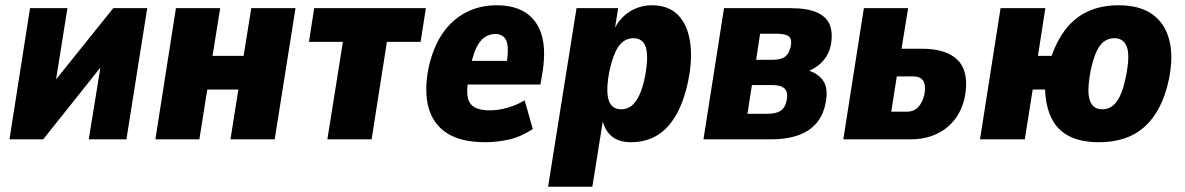

<svg xmlns="http://www.w3.org/2000/svg" viewBox="-20 -529 4500 729"><path d="M16 0 94 -498H236L181 -153H133L410 -498H539L460 0H317L373 -345H419L144 0Z M570 0 648 -498H816L787 -317H905L934 -498H1102L1023 0H855L885 -189H767L737 0Z M1223 0 1282 -370H1153L1173 -498H1597L1577 -370H1449L1391 0Z M1823 11Q1730 11 1677 -23.5Q1624 -58 1607 -121Q1590 -184 1607 -270Q1624 -349 1660 -401.5Q1696 -454 1748.5 -481.5Q1801 -509 1866 -509Q1932 -509 1975 -481.5Q2018 -454 2035.5 -399.5Q2053 -345 2041 -262L2032 -208H1738L1752 -298H1919L1903 -282Q1910 -328 1907.5 -353Q1905 -378 1892.5 -389Q1880 -400 1861 -400Q1837 -400 1818 -386Q1799 -372 1786 -342Q1773 -312 1764 -263L1758 -225Q1751 -185 1756 -159.5Q1761 -134 1781.5 -122Q1802 -110 1841 -110Q1872 -110 1907 -120Q1942 -130 1972 -148L2003 -39Q1957 -9 1911.5 1Q1866 11 1823 11Z M2061 180 2169 -498H2327L2312 -403H2305Q2320 -439 2342.5 -462Q2365 -485 2394 -497Q2423 -509 2455 -509Q2518 -509 2554 -472.5Q2590 -436 2600 -371Q2610 -306 2593 -222Q2576 -141 2545.5 -89.5Q2515 -38 2472.5 -13.5Q2430 11 2376 11Q2325 11 2297.5 -16Q2270 -43 2266 -87L2272 -88L2229 180ZM2339 -114Q2361 -114 2377.5 -127Q2394 -140 2407 -167Q2420 -194 2429 -238Q2443 -312 2432.5 -348Q2422 -384 2384 -384Q2364 -384 2346.5 -371.5Q2329 -359 2316.5 -331.5Q2304 -304 2294 -260Q2280 -187 2290.5 -150.5Q2301 -114 2339 -114Z M2651 0 2729 -498H2982Q3047 -498 3083.5 -481Q3120 -464 3131.5 -432.5Q3143 -401 3134 -355Q3129 -333 3117.5 -314.5Q3106 -296 3088 -281.5Q3070 -267 3043 -256L3044 -263Q3087 -251 3106.5 -221Q3126 -191 3114 -134Q3100 -67 3048 -33.5Q2996 0 2908 0ZM2818 -97H2895Q2926 -97 2943.5 -108Q2961 -119 2967 -148Q2973 -179 2959 -192.5Q2945 -206 2913 -206H2835ZM2851 -302H2913Q2945 -302 2960.5 -313.5Q2976 -325 2982 -351Q2988 -380 2975.5 -390.5Q2963 -401 2928 -401H2866Z M3182 0 3260 -498H3428L3403 -344H3480Q3576 -344 3618.5 -298.5Q3661 -253 3643 -159Q3631 -107 3602.5 -72Q3574 -37 3532 -18.5Q3490 0 3437 0ZM3364 -105H3424Q3450 -105 3466.5 -122.5Q3483 -140 3490 -171Q3496 -205 3485.5 -222Q3475 -239 3447 -239H3385Z M4152 11Q4085 11 4040.5 -11.5Q3996 -34 3973.5 -78Q3951 -122 3948 -189H3901L3871 0H3701L3779 -498H3949L3921 -317H3973Q3996 -382 4031.5 -424.5Q4067 -467 4116 -488Q4165 -509 4227 -509Q4307 -509 4355 -475Q4403 -441 4419.5 -377.5Q4436 -314 4418 -227Q4405 -166 4381.5 -121Q4358 -76 4324.5 -46.5Q4291 -17 4248 -3Q4205 11 4152 11ZM4165 -114Q4186 -114 4202.5 -125.5Q4219 -137 4232 -163.5Q4245 -190 4255 -238Q4271 -318 4258.5 -351Q4246 -384 4211 -384Q4191 -384 4174 -373Q4157 -362 4144 -335Q4131 -308 4121 -260Q4106 -181 4118 -147.5Q4130 -114 4165 -114Z"/></svg>

Font: Nunito Sans 10pt Condensed Black
Style: Italic
Weight: 900
Width: 3
Italic angle: -9°
Designer: Vernon Adams
Foundry: Vernon Adams
Version: Version 3.101;gftools[0.9.27]